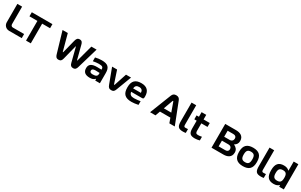

<svg xmlns="http://www.w3.org/2000/svg" viewBox="330 -2693 7355 4685"><g transform="rotate(30 4007.5 -350.5)"><path d="M66 -670V-153C66 -71 127 0 221 0H576V-115H259C224 -115 200 -141 200 -178V-670Z M1054 -670H473V-555H697V0H831V-555H1054Z M1714 -84 1814 -480C1815 -484 1817 -487 1820 -487C1822 -487 1823 -484 1824 -480L1925 -84C1941 -20 1967 9 2024 9C2086 9 2110 -26 2126 -84L2298 -670H2151L2027 -211C2026 -205 2023 -203 2020 -203C2017 -203 2014 -206 2013 -212L1920 -572C1906 -633 1888 -682 1820 -682C1754 -682 1732 -639 1716 -572L1625 -212C1623 -206 1621 -204 1618 -204C1615 -204 1612 -206 1611 -212L1487 -670H1339L1512 -84C1529 -26 1552 9 1613 9C1674 9 1699 -22 1714 -84Z M2540 -509C2480 -509 2428 -501 2360 -486V-379C2417 -391 2473 -398 2522 -398C2618 -398 2646 -378 2646 -316V-306C2587 -309 2545 -309 2522 -309C2370 -309 2301 -260 2301 -154C2301 -44 2366 9 2494 9C2558 9 2608 -6 2640 -46H2646V0H2778V-284C2778 -445 2716 -509 2540 -509ZM2432 -157C2432 -198 2462 -218 2529 -218C2552 -218 2597 -216 2646 -214V-187C2646 -127 2612 -98 2517 -98C2460 -98 2432 -116 2432 -157Z M2833 -500 2993 -74C3018 -9 3044 9 3101 9C3156 9 3182 -9 3206 -74L3367 -500H3225L3110 -151C3108 -145 3104 -142 3101 -142C3097 -142 3093 -144 3090 -151L2974 -500Z M3895 -273C3895 -422 3820 -509 3657 -509C3491 -509 3409 -431 3409 -256V-244C3409 -66 3491 9 3669 9C3722 9 3787 1 3858 -14V-117C3815 -109 3731 -99 3681 -99C3594 -99 3554 -127 3543 -201H3844C3887 -201 3895 -209 3895 -273ZM3542 -297C3551 -371 3585 -401 3657 -401C3727 -401 3761 -363 3762 -297Z M4427 -599 4192 0H4345L4393 -134H4687L4735 0H4888L4654 -599C4634 -651 4603 -679 4540 -679C4479 -679 4447 -651 4427 -599ZM4435 -250 4529 -509C4532 -517 4537 -520 4540 -520C4544 -520 4549 -518 4552 -509L4645 -250Z M5130 -102C5089 -102 5082 -120 5082 -170V-710H4951V-189C4951 -42 4984 9 5119 9C5145 9 5172 7 5199 2V-106C5177 -103 5144 -102 5130 -102Z M5482 -102C5429 -102 5411 -123 5411 -182V-390H5585V-500H5411V-630H5280V-500H5213V-390H5280V-176C5280 -34 5326 9 5456 9C5501 9 5544 1 5588 -11V-114C5546 -105 5517 -102 5482 -102Z M6227 -670H5923V0H6260C6357 0 6475 -35 6475 -180C6475 -260 6431 -309 6361 -342V-346C6416 -376 6448 -420 6448 -490C6448 -635 6329 -670 6227 -670ZM6057 -115V-276H6244C6300 -276 6333 -243 6333 -193C6333 -144 6301 -115 6244 -115ZM6057 -386V-555H6217C6274 -555 6306 -527 6306 -479C6306 -423 6272 -386 6211 -386Z M6555 -256V-244C6555 -70 6639 9 6807 9C6977 9 7058 -70 7058 -244V-256C7058 -430 6977 -509 6807 -509C6639 -509 6555 -430 6555 -256ZM6686 -248V-252C6686 -359 6722 -398 6807 -398C6893 -398 6928 -359 6928 -252V-248C6928 -141 6893 -102 6807 -102C6722 -102 6686 -141 6686 -248Z M7327 -102C7286 -102 7279 -120 7279 -170V-710H7148V-189C7148 -42 7181 9 7316 9C7342 9 7369 7 7396 2V-106C7374 -103 7341 -102 7327 -102Z M7457 -256V-244C7457 -65 7530 9 7674 9C7754 9 7793 -17 7822 -44H7829V0H7960V-710H7829V-456H7822C7793 -483 7754 -509 7674 -509C7530 -509 7457 -435 7457 -256ZM7587 -248V-252C7587 -359 7624 -398 7710 -398C7795 -398 7829 -359 7829 -252V-248C7829 -141 7795 -102 7710 -102C7624 -102 7587 -141 7587 -248Z"/></g></svg>

Font: LT Wave Alt Bold
Style: Regular
Weight: 700
Designer: Daniel Lyons
Version: Version 2.5 (Glyphs App)